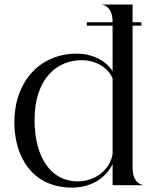

<svg xmlns="http://www.w3.org/2000/svg" viewBox="-20 -820 689 850"><path d="M478.5 -723V-721.5H364.5V-706.5H478.5V-504.5C464.5 -530.5 412 -582.5 319.5 -582.5C153.5 -582.5 43.5 -455.5 43.5 -278.5C43.5 -130 120 10.5 299 10.5C396.5 10.5 454.5 -44 478.5 -93.5V0H614V-1C609.5 -1 567 -7.5 567 -77V-706.5H606V-721.5H567V-800H431.5V-799C436 -799 478.5 -792.5 478.5 -723ZM478.5 -472.5V-138.5C468 -70.5 403.5 -17 323.5 -17C207 -17 133 -121.5 133 -288.5C133 -476 235.5 -553.5 341 -553.5C407.5 -553.5 461 -517.5 478.5 -472.5Z"/></svg>

Font: Beautique Display
Style: Regular
Weight: 400
Designer: Nhat-Quang Ngo
Version: Version 1.100;Glyphs 3.2.3 (3260)